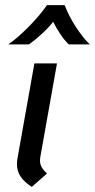

<svg xmlns="http://www.w3.org/2000/svg" viewBox="-20 -717 370 748"><path d="M46 -78Q46 -90 49 -105L114 -470H202L137 -105Q136 -100 136 -91Q136 -77 142.5 -65.5Q149 -54 163 -41L104 11Q74 -8 60 -29.5Q46 -51 46 -78ZM163 -697H232Q248 -654 277 -610Q306 -566 330 -544H248Q231 -560 214.5 -585Q198 -610 187 -632Q172 -612 144.5 -586.5Q117 -561 93 -544H12Q45 -566 89 -610Q133 -654 163 -697Z"/></svg>

Font: KoHo Medium
Style: Italic
Weight: 500
Italic angle: -10°
Designer: Cadson Demak & Katatrad Team
Foundry: Cadson Demak Co.,Ltd.
Version: Version 1.000